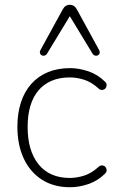

<svg xmlns="http://www.w3.org/2000/svg" viewBox="-20 -778 495 806"><path d="M274 8Q205 8 155.5 -24Q106 -56 79.5 -113Q53 -170 53 -246Q53 -303 68 -348.5Q83 -394 111.5 -426Q140 -458 181 -475Q222 -492 274 -492Q312 -492 351.5 -478.5Q391 -465 422 -434Q427 -429 427.5 -423Q428 -417 425.5 -411.5Q423 -406 418 -403Q413 -400 406 -400.5Q399 -401 392 -408Q363 -434 332.5 -443.5Q302 -453 273 -453Q230 -453 197 -439Q164 -425 141.5 -398.5Q119 -372 107.5 -333.5Q96 -295 96 -245Q96 -145 142 -88Q188 -31 273 -31Q302 -31 332.5 -40.5Q363 -50 392 -76Q399 -83 406 -83.5Q413 -84 418 -81Q423 -78 425.5 -72.5Q428 -67 427.5 -61Q427 -55 422 -50Q391 -19 351.5 -5.5Q312 8 274 8ZM396 -568Q400 -560 398 -554Q396 -548 390.5 -545.5Q385 -543 379 -544.5Q373 -546 369 -552L273 -710L177 -552Q173 -546 167 -544.5Q161 -543 155.5 -545.5Q150 -548 148 -554Q146 -560 150 -568L243 -738Q249 -749 256.5 -753.5Q264 -758 273 -758Q282 -758 289.5 -753.5Q297 -749 303 -738Z"/></svg>

Font: Nunito ExtraLight
Style: Regular
Weight: 200
Designer: Vernon Adams
Foundry: Vernon Adams
Version: Version 3.602;April 4, 2023;FontCreator 14.0.0.2856 64-bit